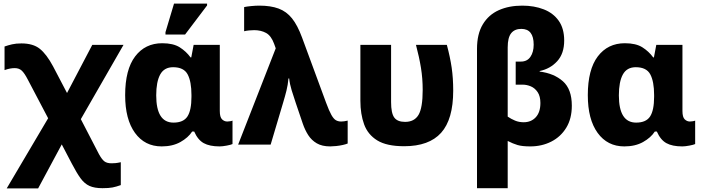

<svg xmlns="http://www.w3.org/2000/svg" viewBox="-20 -796 3878 1057"><path d="M17 241 245 -145 133 -358Q115 -393 100 -407Q85 -421 61 -421Q49 -421 35 -418.5Q21 -416 5 -410V-540Q25 -547 46.5 -552Q68 -557 98 -557Q162 -557 199 -527.5Q236 -498 272 -431L349 -284L488 -549H660L425 -140L525 53Q541 82 555 92.5Q569 103 594 103Q604 103 615.5 102Q627 101 645 97V223Q620 232 599.5 236Q579 240 544 240Q500 240 472.5 227.5Q445 215 423.5 185.5Q402 156 376 106L320 -1L190 241Z M870 10Q777 10 723 -64.5Q669 -139 669 -272Q669 -413 724 -485.5Q779 -558 873 -558Q934 -558 969.5 -535.5Q1005 -513 1029 -480H1033L1046 -549H1190V-185Q1190 -151 1202.5 -139Q1215 -127 1231 -127Q1237 -127 1246.5 -128.5Q1256 -130 1260 -132V-3Q1252 1 1228.5 5.5Q1205 10 1189 10Q1134 10 1101.5 -8Q1069 -26 1049 -72H1038Q1016 -38 973 -14Q930 10 870 10ZM935 -121Q990 -121 1012 -155Q1034 -189 1034 -263V-273Q1034 -347 1013 -386.5Q992 -426 933 -426Q884 -426 862 -386Q840 -346 840 -271Q840 -121 935 -121ZM891 -606V-619L938 -776H1120V-766L999 -606Z M1798 10Q1753 10 1724 -7Q1695 -24 1677 -52Q1659 -80 1647 -115L1608 -230Q1596 -265 1585.5 -299.5Q1575 -334 1572 -364H1568Q1565 -329 1557 -297Q1549 -265 1539 -232L1470 0H1291L1498 -530L1489 -555Q1473 -599 1445 -614.5Q1417 -630 1379 -630Q1367 -630 1351.5 -628.5Q1336 -627 1324 -624V-757Q1337 -760 1362 -762.5Q1387 -765 1408 -765Q1470 -765 1513.5 -749Q1557 -733 1587.5 -695Q1618 -657 1643 -589L1775 -231Q1792 -185 1804.5 -163Q1817 -141 1829.5 -134Q1842 -127 1858 -127Q1874 -127 1894 -132V-6Q1885 -2 1867.5 2Q1850 6 1830.5 8Q1811 10 1798 10Z M2205 9Q2109 9 2057 -23Q2005 -55 1984.5 -111.5Q1964 -168 1964 -241V-549H2133V-234Q2133 -173 2150.5 -149Q2168 -125 2210 -125Q2261 -125 2284 -163.5Q2307 -202 2307 -301Q2307 -364 2297.5 -422.5Q2288 -481 2270 -549H2440Q2458 -482 2466.5 -424Q2475 -366 2475 -297Q2475 -139 2408.5 -65Q2342 9 2205 9Z M2606 240V-527Q2606 -609 2638 -662Q2670 -715 2726 -740Q2782 -765 2855 -765Q2921 -765 2973.5 -744.5Q3026 -724 3056 -681.5Q3086 -639 3086 -573Q3086 -501 3047.5 -459Q3009 -417 2951 -405V-402Q3030 -392 3079 -348.5Q3128 -305 3128 -214Q3128 -143 3097.5 -93Q3067 -43 3015 -16.5Q2963 10 2899 10Q2855 10 2829.5 2.5Q2804 -5 2775 -20V240ZM2863 -123Q2904 -123 2929.5 -150.5Q2955 -178 2955 -229Q2955 -266 2940 -288.5Q2925 -311 2902.5 -320.5Q2880 -330 2857 -330H2819V-457H2848Q2882 -457 2900 -483Q2918 -509 2918 -550Q2918 -637 2850 -637Q2813 -637 2794 -613Q2775 -589 2775 -535V-154Q2794 -141 2815.5 -132Q2837 -123 2863 -123Z M3417 10Q3324 10 3270 -64.5Q3216 -139 3216 -272Q3216 -413 3271 -485.5Q3326 -558 3420 -558Q3481 -558 3516.5 -535.5Q3552 -513 3576 -480H3580L3593 -549H3737V-185Q3737 -151 3749.5 -139Q3762 -127 3778 -127Q3784 -127 3793.5 -128.5Q3803 -130 3807 -132V-3Q3799 1 3775.5 5.5Q3752 10 3736 10Q3681 10 3648.5 -8Q3616 -26 3596 -72H3585Q3563 -38 3520 -14Q3477 10 3417 10ZM3482 -121Q3537 -121 3559 -155Q3581 -189 3581 -263V-273Q3581 -347 3560 -386.5Q3539 -426 3480 -426Q3431 -426 3409 -386Q3387 -346 3387 -271Q3387 -121 3482 -121Z"/></svg>

Font: Noto Sans ExtraBold
Style: Regular
Weight: 800
Designer: Monotype Design Team
Foundry: Monotype Imaging Inc.
Version: Version 2.007